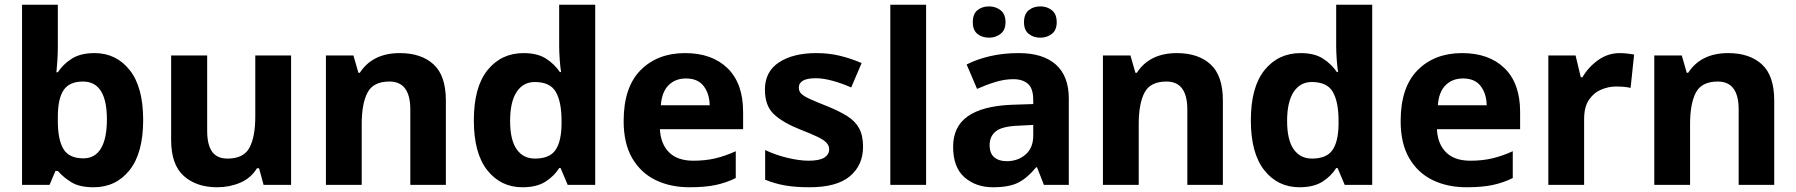

<svg xmlns="http://www.w3.org/2000/svg" viewBox="-20 -780 7576 810"><path d="M224 -583Q224 -552 222 -524Q220 -496 218 -475H224Q246 -509 283 -532.5Q320 -556 379 -556Q470 -556 527 -484.5Q584 -413 584 -274Q584 -134 526.5 -62Q469 10 375 10Q315 10 280.5 -11.5Q246 -33 224 -59H214L189 0H73V-760H224ZM330 -436Q273 -436 248.5 -400Q224 -364 224 -287V-269Q224 -191 247.5 -151.5Q271 -112 332 -112Q381 -112 406 -154Q431 -196 431 -276Q431 -436 330 -436Z M1208 -546V0H1092L1073 -70H1064Q1038 -28 993 -9Q948 10 896 10Q809 10 755.5 -37.5Q702 -85 702 -190V-546H854V-228Q854 -170 874.5 -140.5Q895 -111 940 -111Q1008 -111 1032.5 -157Q1057 -203 1057 -290V-546Z M1667 -556Q1757 -556 1809 -508.5Q1861 -461 1861 -356V0H1711V-318Q1711 -436 1623 -436Q1555 -436 1530.5 -389.5Q1506 -343 1506 -256V0H1355V-546H1471L1492 -473H1498Q1552 -556 1667 -556Z M2184 10Q2093 10 2036 -61.5Q1979 -133 1979 -272Q1979 -413 2037 -484.5Q2095 -556 2189 -556Q2247 -556 2283 -533Q2319 -510 2342 -476H2347Q2344 -494 2341.5 -526.5Q2339 -559 2339 -586V-760H2491V0H2375L2345 -71H2339Q2318 -37 2281 -13.5Q2244 10 2184 10ZM2237 -111Q2298 -111 2323 -146.5Q2348 -182 2349 -255V-271Q2349 -350 2325 -392Q2301 -434 2236 -434Q2187 -434 2159.5 -392Q2132 -350 2132 -270Q2132 -190 2159.5 -150.5Q2187 -111 2237 -111Z M2870 -556Q2984 -556 3049.5 -492Q3115 -428 3115 -308V-235H2764Q2767 -173 2802.5 -137.5Q2838 -102 2905 -102Q2956 -102 2998 -112Q3040 -122 3084 -142V-29Q3044 -9 2999 0.5Q2954 10 2889 10Q2808 10 2745.5 -20.5Q2683 -51 2647 -113Q2611 -175 2611 -269Q2611 -412 2682.5 -484Q2754 -556 2870 -556ZM2874 -449Q2829 -449 2800.5 -420.5Q2772 -392 2768 -336H2974Q2973 -385 2948.5 -417Q2924 -449 2874 -449Z M3621 -161Q3621 -83 3565.5 -36.5Q3510 10 3395 10Q3337 10 3293 2.5Q3249 -5 3208 -22V-147Q3252 -126 3302.5 -114Q3353 -102 3391 -102Q3437 -102 3457.5 -115Q3478 -128 3478 -150Q3478 -165 3467.5 -177Q3457 -189 3430.5 -202Q3404 -215 3355 -234Q3282 -263 3244.5 -298.5Q3207 -334 3207 -402Q3207 -478 3266.5 -517Q3326 -556 3424 -556Q3476 -556 3522 -545Q3568 -534 3615 -514L3571 -411Q3533 -428 3493 -439Q3453 -450 3422 -450Q3350 -450 3350 -410Q3350 -395 3360.5 -384.5Q3371 -374 3397.5 -362Q3424 -350 3472 -331Q3521 -311 3554.5 -290Q3588 -269 3604.5 -238.5Q3621 -208 3621 -161Z M3887 0H3736V-760H3887Z M4278 -556Q4380 -556 4434.5 -507.5Q4489 -459 4489 -364V0H4384L4355 -74H4351Q4315 -30 4276.5 -10Q4238 10 4169 10Q4097 10 4049 -32Q4001 -74 4001 -161Q4001 -246 4063 -289.5Q4125 -333 4248 -338L4339 -341V-358Q4339 -407 4316.5 -426.5Q4294 -446 4255 -446Q4218 -446 4179 -434Q4140 -422 4102 -405L4058 -508Q4101 -530 4156.5 -543Q4212 -556 4278 -556ZM4282 -250Q4210 -248 4182.5 -227Q4155 -206 4155 -168Q4155 -133 4174.5 -116.5Q4194 -100 4227 -100Q4274 -100 4306.5 -128Q4339 -156 4339 -208V-253ZM4084 -686Q4084 -721 4103.5 -737Q4123 -753 4153 -753Q4180 -753 4201 -737Q4222 -721 4222 -686Q4222 -653 4201 -637Q4180 -621 4153 -621Q4123 -621 4103.5 -637Q4084 -653 4084 -686ZM4300 -686Q4300 -721 4320 -737Q4340 -753 4369 -753Q4397 -753 4417.5 -737Q4438 -721 4438 -686Q4438 -653 4417.5 -637Q4397 -621 4369 -621Q4340 -621 4320 -637Q4300 -653 4300 -686Z M4945 -556Q5035 -556 5087 -508.5Q5139 -461 5139 -356V0H4989V-318Q4989 -436 4901 -436Q4833 -436 4808.5 -389.5Q4784 -343 4784 -256V0H4633V-546H4749L4770 -473H4776Q4830 -556 4945 -556Z M5462 10Q5371 10 5314 -61.5Q5257 -133 5257 -272Q5257 -413 5315 -484.5Q5373 -556 5467 -556Q5525 -556 5561 -533Q5597 -510 5620 -476H5625Q5622 -494 5619.5 -526.5Q5617 -559 5617 -586V-760H5769V0H5653L5623 -71H5617Q5596 -37 5559 -13.5Q5522 10 5462 10ZM5515 -111Q5576 -111 5601 -146.5Q5626 -182 5627 -255V-271Q5627 -350 5603 -392Q5579 -434 5514 -434Q5465 -434 5437.5 -392Q5410 -350 5410 -270Q5410 -190 5437.5 -150.5Q5465 -111 5515 -111Z M6148 -556Q6262 -556 6327.5 -492Q6393 -428 6393 -308V-235H6042Q6045 -173 6080.5 -137.5Q6116 -102 6183 -102Q6234 -102 6276 -112Q6318 -122 6362 -142V-29Q6322 -9 6277 0.5Q6232 10 6167 10Q6086 10 6023.5 -20.5Q5961 -51 5925 -113Q5889 -175 5889 -269Q5889 -412 5960.5 -484Q6032 -556 6148 -556ZM6152 -449Q6107 -449 6078.5 -420.5Q6050 -392 6046 -336H6252Q6251 -385 6226.5 -417Q6202 -449 6152 -449Z M6814 -556Q6829 -556 6846 -554Q6863 -552 6874 -550L6859 -409Q6848 -412 6833 -413.5Q6818 -415 6797 -415Q6766 -415 6735 -402Q6704 -389 6683.5 -359Q6663 -329 6663 -277V0H6512V-546H6627L6649 -454H6656Q6680 -496 6721.5 -526Q6763 -556 6814 -556Z M7271 -556Q7361 -556 7413 -508.5Q7465 -461 7465 -356V0H7315V-318Q7315 -436 7227 -436Q7159 -436 7134.5 -389.5Q7110 -343 7110 -256V0H6959V-546H7075L7096 -473H7102Q7156 -556 7271 -556Z"/></svg>

Font: Noto Sans Meetei Mayek
Style: Bold
Weight: 700
Designer: Monotype Design Team and Neelakash Kshetrimayum
Foundry: Monotype Imaging Inc.
Version: Version 2.002; ttfautohint (v1.8.4.7-5d5b)